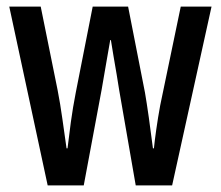

<svg xmlns="http://www.w3.org/2000/svg" viewBox="-20 -560 667 580"><path d="M340 -288Q337 -307 332.5 -334.5Q328 -362 323 -390Q318 -418 315 -439H313Q309 -416 304 -387.5Q299 -359 294.5 -332.5Q290 -306 287 -289L233 0H124L8 -540H103L154 -288Q162 -247 168.5 -200.5Q175 -154 181 -112H184Q188 -147 194 -191Q200 -235 209 -281L260 -540H367L418 -280Q423 -251 429.5 -205.5Q436 -160 442 -112H445Q447 -133 452 -168.5Q457 -204 464 -242L526 -540H619L500 0H390Z"/></svg>

Font: Noto Sans Kannada ExtraCondensed Medium
Style: Regular
Weight: 500
Width: 2
Designer: Jelle Bosma - Monotype Design Team
Foundry: Monotype Imaging Inc.
Version: Version 2.005; ttfautohint (v1.8.4.7-5d5b)